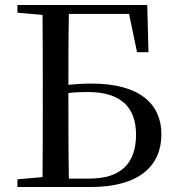

<svg xmlns="http://www.w3.org/2000/svg" viewBox="-20 -752 707 772"><path d="M531 -542H577L572 -732H50V-701L151 -692C152 -593 152 -494 152 -394V-345C152 -242 152 -140 151 -40L50 -31V0H344C538 0 629 -84 629 -212C629 -332 544 -416 348 -416C316 -416 285 -414 255 -411C255 -506 255 -602 257 -696H499ZM257 -34C255 -137 255 -241 255 -345V-378C280 -381 305 -382 333 -382C472 -382 527 -315 527 -211C527 -94 465 -34 340 -34Z"/></svg>

Font: Noto Serif HK Medium
Style: Regular
Weight: 500
Designer: Ryoko NISHIZUKA 西塚涼子 (kana & ideographs); Frank Grießhammer (Latin, Greek & Cyrillic); Wenlong ZHANG 张文龙 (bopomofo); San
Foundry: Adobe
Version: Version 2.001;hotconv 1.1.0;makeotfexe 2.6.0